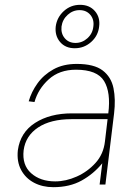

<svg xmlns="http://www.w3.org/2000/svg" viewBox="-20 -765 577 796"><path d="M211 -655Q216 -693 244.5 -719Q273 -745 312 -745Q351 -745 373.5 -719Q396 -693 391 -655Q387 -617 358 -591Q329 -565 290 -565Q251 -565 229 -591Q207 -617 211 -655ZM367 -655Q371 -684 354.5 -703.5Q338 -723 310 -723Q282 -723 260.5 -703.5Q239 -684 235 -655Q232 -626 248.5 -606.5Q265 -587 293 -587Q321 -587 342.5 -606.5Q364 -626 367 -655ZM201 11Q156 11 121 -7.5Q86 -26 67.5 -60.5Q49 -95 54 -142Q64 -216 125.5 -255.5Q187 -295 278 -295H429Q440 -382 411.5 -429Q383 -476 295 -476Q226 -476 182 -436Q138 -396 123 -342L99 -345Q110 -384 135.5 -419.5Q161 -455 201.5 -477.5Q242 -500 298 -500Q370 -500 405.5 -473Q441 -446 450.5 -399.5Q460 -353 453 -295L417 0H393L404 -88Q368 -44 318.5 -16.5Q269 11 201 11ZM209 -13Q253 -13 298 -33Q343 -53 376 -89.5Q409 -126 415 -178L426 -271H277Q190 -271 138 -236.5Q86 -202 78 -142Q71 -81 109 -47Q147 -13 209 -13Z"/></svg>

Font: Haskoy Thin
Style: Italic
Weight: 100
Designer: Ertekin Erdin
Foundry: Ertekin Erdin
Version: Version 2.000; ttfautohint (v1.8.4.7-5d5b)